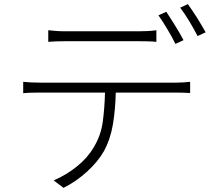

<svg xmlns="http://www.w3.org/2000/svg" viewBox="-20 -863 1040 927"><path d="M827 -651Q820 -666 810 -684Q800 -702 789 -720.5Q778 -739 766.5 -757Q755 -775 745 -789L783 -806Q792 -792 803 -775Q814 -758 825.5 -739.5Q837 -721 847.5 -703Q858 -685 866 -669ZM295 -664Q247 -664 213 -661V-717Q233 -715 251.5 -713.5Q270 -712 293 -712H651Q670 -712 692.5 -713Q715 -714 735 -717V-661Q715 -663 692.5 -663.5Q670 -664 651 -664ZM828 -464Q844 -464 862.5 -465Q881 -466 898 -468V-414Q883 -415 864 -415.5Q845 -416 828 -416H539Q537 -333 525 -261.5Q513 -190 481 -132Q453 -83 401.5 -35.5Q350 12 287 44L239 8Q300 -18 351.5 -59.5Q403 -101 432 -151Q467 -208 476 -274Q485 -340 487 -416H174Q151 -416 131.5 -415.5Q112 -415 92 -413V-468Q112 -466 131.5 -465Q151 -464 174 -464ZM887 -843Q897 -829 909 -811.5Q921 -794 932.5 -775.5Q944 -757 954.5 -739Q965 -721 973 -707L934 -689Q917 -722 894.5 -759.5Q872 -797 850 -826Z"/></svg>

Font: SpoqaHanSansJP-Light
Style: Regular
Weight: 300
Designer: [Source Han Sans]
Ryoko NISHIZUKA  (kana & ideographs); Paul D. Hunt (Latin, Greek & Cyrillic); Wenlong ZHANG  (bopomofo
Foundry: Spoqa (http://bi.spoqa.com)
Version: Version 1.002.20150607